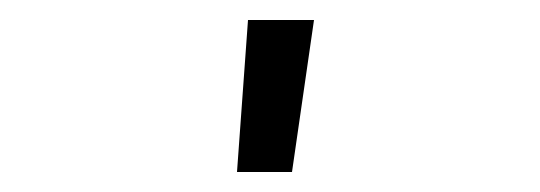

<svg xmlns="http://www.w3.org/2000/svg" viewBox="-20 -772 540 192"><path d="M217 -600 228 -752H294L272 -600Z"/></svg>

Font: Iosevka Curly Light
Style: Regular
Weight: 300
Monospace: yes
Designer: Belleve Invis
Foundry: Belleve Invis
Version: Version 22.1.2; ttfautohint (v1.8.4)